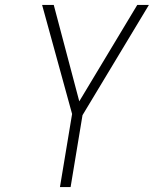

<svg xmlns="http://www.w3.org/2000/svg" viewBox="-20 -755 640 775"><path d="M222 0 271 -295 150 -735H197L300 -346L534 -735H581L313 -290L265 0Z"/></svg>

Font: Iosevka SS04 XLt Ex
Style: Italic
Weight: 200
Width: 7
Italic angle: -9°
Monospace: yes
Designer: Belleve Invis
Foundry: Belleve Invis
Version: Version 19.0.0; ttfautohint (v1.8.4)